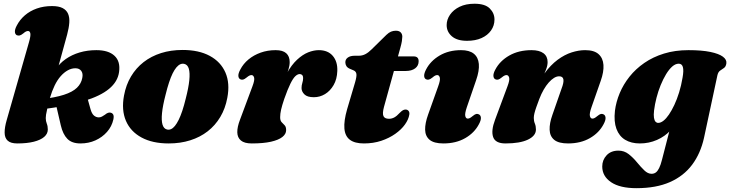

<svg xmlns="http://www.w3.org/2000/svg" viewBox="-20 -753 3909 1028"><path d="M135 -526.5 16 -110.5Q4.5 -71 4.8 -42.8Q5 -14.5 21.2 0.2Q37.5 15 72.5 15Q124.5 15 161 5.8Q197.5 -3.5 216.8 -20.2Q236 -37 236 -59.5Q236 -77.5 230.5 -91Q225 -104.5 225 -121Q225 -128 226.5 -139Q228 -150 233 -170.8Q238 -191.5 247 -227.5Q258 -265 272.5 -295Q287 -325 305 -345.2Q323 -365.5 343 -376.5Q363 -387.5 383.5 -387.5Q404.5 -387.5 415 -373.5Q425.5 -359.5 420.5 -335.5Q415 -305.5 391.8 -283Q368.5 -260.5 322.2 -245.5Q276 -230.5 202 -222L204 -167.5Q340.5 -185 429.2 -212Q518 -239 564.2 -277.5Q610.5 -316 617.5 -367.5Q625.5 -424 593.2 -454.2Q561 -484.5 496 -484.5Q448 -484.5 406.5 -472.2Q365 -460 331.8 -436.8Q298.5 -413.5 275.8 -379Q253 -344.5 243 -299.5L270.5 -316.5L339.5 -568Q349 -603.5 351 -631.5Q353 -659.5 344.5 -679.2Q336 -699 315.2 -709.8Q294.5 -720.5 258.5 -720.5Q214 -720.5 177.2 -707.5Q140.5 -694.5 113.2 -671Q86 -647.5 70 -616.5Q59 -596 59.8 -582.8Q60.5 -569.5 70 -564.5Q77.5 -561.5 85 -563Q92.5 -564.5 104.5 -574Q113 -581.5 118.8 -584.2Q124.5 -587 130 -587Q140 -587 142.5 -574Q145 -561 135 -526.5ZM278.5 -198.5 305.5 -82Q316.5 -34.5 340.5 -9.8Q364.5 15 411 15Q454.5 15 491 -1.5Q527.5 -18 553 -46.8Q578.5 -75.5 587 -113.5Q590.5 -130.5 586.5 -138.8Q582.5 -147 573.5 -149.5Q567 -151.5 559.2 -149.2Q551.5 -147 541.5 -138.5Q534 -133 525.8 -128.8Q517.5 -124.5 509 -124.5Q495 -124.5 483.2 -134.2Q471.5 -144 464.5 -169L445.5 -237Z M957.5 -485.5Q1044.5 -485.5 1103.2 -453.8Q1162 -422 1187 -364.5Q1212 -307 1197 -229Q1186.5 -172 1159.5 -126.8Q1132.5 -81.5 1092 -50Q1051.5 -18.5 998.8 -1.8Q946 15 883 15Q796.5 15 737.8 -16.8Q679 -48.5 654.2 -106.2Q629.5 -164 644 -241.5Q654.5 -298.5 681.5 -343.8Q708.5 -389 749 -420.5Q789.5 -452 842.2 -468.8Q895 -485.5 957.5 -485.5ZM874.5 -59.5Q885.5 -57 896 -61.8Q906.5 -66.5 916.5 -78.8Q926.5 -91 936.5 -111Q946.5 -131 956 -159.5Q965.5 -188 974.5 -225Q989.5 -283 993.5 -323Q997.5 -363 991 -385Q984.5 -407 966.5 -411Q955.5 -413.5 945 -408.8Q934.5 -404 924.2 -391.8Q914 -379.5 904.2 -359.8Q894.5 -340 885 -311.2Q875.5 -282.5 866.5 -245.5Q851.5 -188 847.5 -147.8Q843.5 -107.5 850.2 -85.5Q857 -63.5 874.5 -59.5Z M1266.5 -328.5Q1257 -333.5 1256.2 -346.8Q1255.5 -360 1266.5 -380.5Q1282.5 -411.5 1310.5 -434.8Q1338.5 -458 1375.5 -471.2Q1412.5 -484.5 1456 -484.5Q1494 -484.5 1512.5 -468Q1531 -451.5 1531 -420.5Q1531 -402 1524 -379.5Q1517 -357 1507.5 -332.8Q1498 -308.5 1490 -284.2Q1482 -260 1480.5 -238.5L1470.5 -242Q1489 -312 1515 -359Q1541 -406 1570.8 -433.5Q1600.5 -461 1630.2 -472.8Q1660 -484.5 1687 -484.5Q1735.5 -484.5 1761.8 -453.8Q1788 -423 1786 -373Q1784.5 -329 1766.2 -297.5Q1748 -266 1720.2 -249.2Q1692.5 -232.5 1660.5 -232.5Q1625 -232.5 1609.8 -247.8Q1594.5 -263 1594.5 -281.5Q1594.5 -296 1598.8 -309.2Q1603 -322.5 1603 -335.5Q1603 -345.5 1598 -351Q1593 -356.5 1585 -356.5Q1573.5 -356.5 1561.2 -345Q1549 -333.5 1534.8 -304.8Q1520.5 -276 1502 -223.5Q1490 -188 1485 -165.8Q1480 -143.5 1480 -125.5Q1480 -107 1488 -98.8Q1496 -90.5 1504 -82.2Q1512 -74 1512 -56Q1512 -35.5 1491.8 -19.5Q1471.5 -3.5 1430.8 5.8Q1390 15 1328 15Q1288.5 15 1269.8 -0.8Q1251 -16.5 1250.5 -44.8Q1250 -73 1265 -112L1331.5 -290.5Q1344.5 -324.5 1340.5 -337.8Q1336.5 -351 1326.5 -351Q1321 -351 1315.2 -348.2Q1309.5 -345.5 1300.5 -338Q1289 -328.5 1281.5 -326.8Q1274 -325 1266.5 -328.5Z M1872.5 -376.5 1852.5 -385Q1840 -390.5 1834.5 -399.5Q1829 -408.5 1829 -419.5Q1829 -435.5 1842.5 -445Q1856 -454.5 1878.5 -454.5H1900Q1920 -454.5 1936.5 -463.2Q1953 -472 1969.5 -488.5L2049 -566.5Q2061.5 -578.5 2073.5 -583.5Q2085.5 -588.5 2099.5 -588.5Q2117 -588.5 2125.5 -579.5Q2134 -570.5 2134 -556.5Q2134 -548 2131.8 -533.2Q2129.5 -518.5 2124 -499L2036 -181Q2026.5 -146 2033 -131.5Q2039.5 -117 2063 -117Q2077.5 -117 2091 -124.2Q2104.5 -131.5 2120 -148.5Q2130 -158.5 2136.8 -162.5Q2143.5 -166.5 2151.5 -166.5Q2161.5 -166.5 2167.5 -159.2Q2173.5 -152 2171.5 -139.5Q2167.5 -113.5 2148.2 -86.5Q2129 -59.5 2096.5 -36.5Q2064 -13.5 2021.5 0.8Q1979 15 1928.5 15Q1879.5 15 1853.5 -4.5Q1827.5 -24 1824 -64.5Q1820.5 -105 1838.5 -168L1881 -311.5Q1890.5 -344 1888.2 -357.5Q1886 -371 1872.5 -376.5ZM2054.5 -373 2079 -451H2195Q2221.5 -451 2221.5 -425Q2221.5 -401 2202.8 -387Q2184 -373 2152.5 -373Z M2479.5 -179Q2468 -145 2471.2 -131.5Q2474.5 -118 2484.5 -118Q2490 -118 2495.8 -121Q2501.5 -124 2510 -131Q2522 -141 2529.5 -142.8Q2537 -144.5 2544.5 -140.5Q2554 -135.5 2554.8 -122.2Q2555.5 -109 2544.5 -88.5Q2520.5 -42 2471 -13.5Q2421.5 15 2354 15Q2303.5 15 2280.2 -4.5Q2257 -24 2256.2 -58.5Q2255.5 -93 2272 -139L2326 -290.5Q2338.5 -324.5 2334.8 -337.8Q2331 -351 2321 -351Q2315.5 -351 2309.8 -348.2Q2304 -345.5 2295.5 -338Q2283.5 -328.5 2276 -326.8Q2268.5 -325 2261 -328.5Q2251.5 -333.5 2251 -346.8Q2250.5 -360 2261 -380.5Q2284.5 -426.5 2333.5 -455.5Q2382.5 -484.5 2448.5 -484.5Q2493 -484.5 2516.8 -465.5Q2540.5 -446.5 2543.8 -410.5Q2547 -374.5 2529 -323ZM2480.5 -534.5Q2427 -534.5 2399.2 -558.8Q2371.5 -583 2371.5 -618.5Q2371.5 -648 2389.5 -674.2Q2407.5 -700.5 2440.8 -716.8Q2474 -733 2520.5 -733Q2577 -733 2602.2 -707.8Q2627.5 -682.5 2627.5 -648.5Q2627.5 -616 2609.2 -590Q2591 -564 2558.2 -549.2Q2525.5 -534.5 2480.5 -534.5Z M2632 -328.5Q2622.5 -333.5 2621.8 -346.8Q2621 -360 2632 -380.5Q2656.5 -427 2707 -455.8Q2757.5 -484.5 2826 -484.5Q2867.5 -484.5 2889.8 -468Q2912 -451.5 2912 -420.5Q2912 -402 2903.2 -379.5Q2894.5 -357 2883.2 -333Q2872 -309 2862.2 -285Q2852.5 -261 2851 -240L2834.5 -244.5Q2861 -312.5 2894.5 -358.8Q2928 -405 2965.5 -432.8Q3003 -460.5 3040.8 -472.5Q3078.5 -484.5 3113 -484.5Q3161 -484.5 3184.8 -463.2Q3208.5 -442 3211 -405.2Q3213.5 -368.5 3196.5 -320.5L3147 -179Q3135 -145 3138.5 -131.5Q3142 -118 3152 -118Q3157.5 -118 3163.2 -121Q3169 -124 3177.5 -131Q3189.5 -141 3197 -142.8Q3204.5 -144.5 3212 -140.5Q3221.5 -135.5 3222.2 -122.2Q3223 -109 3212 -88.5Q3188 -42 3138.5 -13.5Q3089 15 3021.5 15Q2971 15 2947.5 -4.2Q2924 -23.5 2922.8 -58Q2921.5 -92.5 2937.5 -137.5L2986.5 -278Q2999.5 -311.5 2996.5 -328Q2993.5 -344.5 2973.5 -344.5Q2960.5 -344.5 2946.2 -335.8Q2932 -327 2918 -311.2Q2904 -295.5 2891 -273Q2878 -250.5 2867.5 -223Q2858.5 -199.5 2851.8 -180.2Q2845 -161 2841.5 -146.8Q2838 -132.5 2838 -121.5Q2838 -105 2843.8 -91.2Q2849.5 -77.5 2849.5 -59.5Q2849.5 -26 2806.8 -5.5Q2764 15 2686.5 15Q2632.5 15 2620.5 -19Q2608.5 -53 2630.5 -111.5L2697 -290.5Q2710 -324.5 2706 -337.8Q2702 -351 2692 -351Q2686.5 -351 2680.8 -348.2Q2675 -345.5 2666 -338Q2654.5 -328.5 2647 -326.8Q2639.5 -325 2632 -328.5Z M3749.5 -15.5Q3731 68.5 3685.8 129Q3640.5 189.5 3566.8 222Q3493 254.5 3388 254.5Q3299 254.5 3251.8 222.5Q3204.5 190.5 3204.5 138.5Q3204.5 103.5 3227.8 78.5Q3251 53.5 3291.5 53.5Q3322 53.5 3346 72.2Q3370 91 3390.2 115.8Q3410.5 140.5 3429.5 159Q3448.5 177.5 3468.5 177.5Q3481.5 177.5 3491.2 170.5Q3501 163.5 3509.2 146.8Q3517.5 130 3524.5 102L3590 -152L3615.5 -137Q3603 -91 3571.8 -56.8Q3540.5 -22.5 3497.5 -3.8Q3454.5 15 3406 15Q3359.5 15 3327.2 -4.5Q3295 -24 3280.5 -63Q3266 -102 3272.5 -160Q3278.5 -207.5 3298 -254.2Q3317.5 -301 3350.5 -342.5Q3383.5 -384 3429.8 -416Q3476 -448 3535.2 -466.2Q3594.5 -484.5 3666 -484.5Q3737 -484.5 3783 -475Q3829 -465.5 3850.5 -449.5Q3872 -433.5 3869 -413.5Q3866.5 -396 3856.2 -389Q3846 -382 3835.5 -374.8Q3825 -367.5 3821 -349.5ZM3482 -162Q3479 -137 3481.5 -122.2Q3484 -107.5 3490 -101.2Q3496 -95 3504 -95Q3517.5 -95 3532.2 -106.5Q3547 -118 3561.8 -139.8Q3576.5 -161.5 3590.5 -191.2Q3604.5 -221 3616 -258Q3627.5 -295 3634.5 -337Q3641.5 -376 3636.2 -394Q3631 -412 3614 -412Q3596.5 -412 3579.2 -396.8Q3562 -381.5 3546.2 -355.5Q3530.5 -329.5 3517.2 -297Q3504 -264.5 3495 -229.5Q3486 -194.5 3482 -162Z"/></svg>

Font: Fraunces Black
Style: Italic
Weight: 900
Italic angle: -16°
Version: Version 1.000;[b76b70a41]